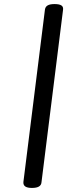

<svg xmlns="http://www.w3.org/2000/svg" viewBox="-20 -910 378 944"><path d="M137 14Q115 14 104.5 7Q94 0 95 -15L201 -863Q203 -877 214.5 -883.5Q226 -890 248 -890Q271 -890 281.5 -883.5Q292 -877 290 -862L184 -14Q183 0 171.5 7Q160 14 137 14Z"/></svg>

Font: Playwrite GB J
Style: Italic
Weight: 400
Italic angle: -7.01216°
Designer: Veronika Burian, José Scaglione
Foundry: TypeTogether
Version: Version 1.002